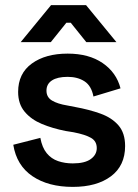

<svg xmlns="http://www.w3.org/2000/svg" viewBox="-20 -718 541 752"><path d="M32 -151 138 -178Q145 -140 163 -118Q181 -96 207.5 -87Q234 -78 265 -78Q312 -78 335.5 -95Q359 -112 359 -138Q359 -165 336.5 -178Q314 -191 268 -200L237 -205Q186 -215 144 -232.5Q102 -250 76.5 -280.5Q51 -311 51 -358Q51 -430 104.5 -469Q158 -508 245 -508Q328 -508 382 -471Q436 -434 452 -372L346 -340Q338 -382 311 -399.5Q284 -417 245 -417Q205 -417 183.5 -403Q162 -389 162 -363Q162 -337 184 -324Q206 -311 243 -305L274 -299Q329 -289 373.5 -273Q418 -257 444 -227Q470 -197 470 -146Q470 -69 414.5 -27.5Q359 14 265 14Q169 14 107 -28Q45 -70 32 -151ZM61 -553 180 -698H317L436 -553H318L257 -629H240L179 -553Z"/></svg>

Font: Space Grotesk Frontify SemiBold
Style: Regular
Weight: 600
Designer: Florian Karsten
Version: Version 2.000